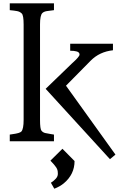

<svg xmlns="http://www.w3.org/2000/svg" viewBox="-20 -855 719 1162"><path d="M39.1 -40.5 55.7 -43Q100.1 -48.8 109.4 -59.1Q123 -74.7 123 -129.9V-707Q123 -762.2 111.6 -773.4Q100.1 -784.7 83.5 -787.8Q66.9 -791 39.1 -793.5V-835H306.6V-793.5Q278.8 -790.5 262.2 -787.6Q245.6 -784.7 236.8 -776.4Q222.2 -763.2 222.2 -707V-129.9Q222.2 -74.2 231.2 -63.7Q240.2 -53.2 253.2 -50Q266.1 -46.9 288.1 -43.5L306.6 -40.5V0H39.1ZM256.3 -317.4 415 -470.7 427.7 -482.4Q434.1 -488.3 439.9 -494.1L450.7 -505.9Q461.4 -517.6 461.4 -525.1Q461.4 -532.7 456.3 -537.4Q451.2 -542 442.9 -543.9Q429.2 -547.9 404.8 -547.9V-590.3H663.6V-550.8Q582.5 -542 528.8 -487.8L379.4 -336.4L678.7 80.6L645.5 108.4ZM357.9 45.4 431.2 119.6Q431.2 200.2 366.2 254.4Q342.8 273.9 308.6 287.1L288.1 251Q305.2 240.2 317.6 226.6Q330.1 212.9 330.1 197.3Q330.1 181.6 327.6 173.8Q325.2 166 319.8 157.7Q311 144 285.2 117.2Z"/></svg>

Font: Metamorphous
Style: Regular
Weight: 400
Designer: James Grieshaber
Foundry: James Grieshaber
Version: Version 1.001